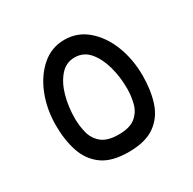

<svg xmlns="http://www.w3.org/2000/svg" viewBox="-122 -640 775 771"><g transform="rotate(-30 266.0 -255.0)"><path d="M266 5Q188 5 144.5 -26.5Q101 -58 83 -112Q65 -166 65 -233Q65 -309 90.5 -373Q116 -437 161 -476Q206 -515 266 -515Q326 -515 371.5 -476Q417 -437 442 -373Q467 -309 467 -233Q467 -166 449.5 -112Q432 -58 388 -26.5Q344 5 266 5ZM266 -76Q318 -76 344 -97.5Q370 -119 378.5 -152Q387 -185 387 -219Q387 -274 373.5 -322.5Q360 -371 333.5 -402Q307 -433 266 -433Q226 -433 199 -402Q172 -371 158.5 -322.5Q145 -274 145 -219Q145 -185 153.5 -152Q162 -119 188 -97.5Q214 -76 266 -76Z"/></g></svg>

Font: TSCustom
Style: Regular
Weight: 400
Designer: Monotype Design Team
Foundry: Monotype Imaging Inc.
Version: Version 2.004; ttfautohint (v1.8.3) -l 8 -r 50 -G 200 -x 14 